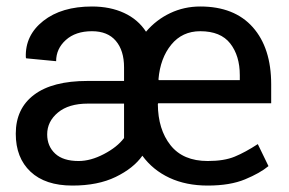

<svg xmlns="http://www.w3.org/2000/svg" viewBox="-20 -558 884 588"><path d="M616.2 10.3Q549.8 10.3 499 -13.4Q448.2 -37.1 416 -81.1Q388.7 -42.5 334.2 -16.1Q279.8 10.3 201.7 10.3Q118.7 10.3 73.5 -32.2Q28.3 -74.7 28.3 -148.4Q28.3 -225.6 84.5 -267.8Q140.6 -310.1 248 -310.1H359.9V-351.6Q359.9 -403.3 334.7 -432.9Q309.6 -462.4 261.7 -462.4Q211.4 -462.4 181.6 -435.5Q151.9 -408.7 151.9 -370.6L60.1 -379.4L59.1 -382.3Q56.6 -449.7 112.5 -493.9Q168.5 -538.1 261.7 -538.1Q317.4 -538.1 360.1 -518.3Q402.8 -498.5 427.2 -460.9Q458.5 -497.6 501.2 -517.8Q543.9 -538.1 593.3 -538.1Q697.8 -538.1 754.2 -474.6Q810.5 -411.1 810.5 -299.8V-241.7H464.4L463.4 -239.3Q463.9 -161.6 502.2 -113.3Q540.5 -64.9 616.2 -64.9Q666.5 -64.9 699 -78.4Q731.4 -91.8 769.5 -116.7L802.2 -49.3Q776.4 -27.8 730.5 -8.8Q684.6 10.3 616.2 10.3ZM220.7 -64.9Q257.8 -64.9 298.3 -86.2Q338.9 -107.4 359.9 -135.3V-240.7H249Q190.4 -240.7 157.5 -213.4Q124.5 -186 124.5 -146.5Q124.5 -110.4 148.9 -87.6Q173.3 -64.9 220.7 -64.9ZM593.3 -462.4Q538.1 -462.4 504.4 -421.1Q470.7 -379.9 465.3 -314.9L466.3 -312.5H714.4V-327.6Q714.4 -387.2 685.1 -424.8Q655.8 -462.4 593.3 -462.4Z"/></svg>

Font: GeogebraSans
Style: Regular
Weight: 400
Designer: Google
Version: Version 1.100140; 2013